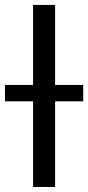

<svg xmlns="http://www.w3.org/2000/svg" viewBox="-44 -747 352 767"><path d="M176.1 -727.3V0H88.1V-727.3ZM-24.1 -342.3V-407.7H288.4V-342.3Z"/></svg>

Font: Inter UI
Style: Regular
Weight: 400
Designer: Rasmus Andersson
Foundry: rsms
Version: 3.2;8d6f07862